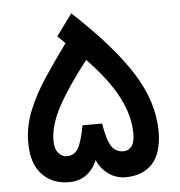

<svg xmlns="http://www.w3.org/2000/svg" viewBox="-49 -708 707 755"><g transform="rotate(-5 304.0 -330.5)"><path d="M259.8 -660.6Q413.6 -518.1 487.5 -401.4Q561.5 -284.7 561.5 -168.5Q561.5 -83.5 523.4 -41.7Q485.4 0 417 0Q379.4 0 349.4 -21.7Q319.3 -43.5 304.7 -77.6Q291.5 -43 263.2 -21.5Q234.9 0 193.8 0Q127.9 0 87.4 -43Q46.9 -85.9 46.9 -168.5Q46.9 -232.9 71.8 -294.4Q96.7 -356 137.7 -417.7Q178.7 -479.5 227.1 -545.9L197.3 -575.2ZM193.4 -102.5Q223.1 -102.5 238.3 -127.7Q253.4 -152.8 265.6 -218.3H342.8Q353.5 -152.8 370.1 -127.7Q386.7 -102.5 417 -102.5Q437.5 -102.5 449.7 -118.4Q461.9 -134.3 461.9 -168Q461.9 -237.8 424.3 -311.5Q386.7 -385.3 302.2 -473.1Q224.6 -373.5 185.5 -300.8Q146.5 -228 146.5 -168Q146.5 -135.7 160.6 -119.1Q174.8 -102.5 193.4 -102.5Z"/></g></svg>

Font: Vazir Medium FD-WOL
Style: Medium-FD-WOL
Weight: 500
Designer: Saber Rastikerdar
Foundry: Saber Rastikerdar
Version: Version 30.0.0